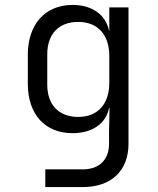

<svg xmlns="http://www.w3.org/2000/svg" viewBox="-20 -580 640 780"><path d="M164 180H316C432 180 502 114 502 4V-550H424V-455H423C410 -520 354 -560 275 -560C163 -560 93 -481 93 -357V-240C93 -115 163 -39 275 -39C354 -39 410 -77 423 -141H425L423 -45V4C423 69 383 108 317 108H164ZM298 -105C218 -105 172 -155 172 -236V-360C172 -441 218 -491 298 -491C376 -491 424 -440 424 -353V-243C424 -156 376 -105 298 -105Z"/></svg>

Font: JetBrains Mono Light
Style: Regular
Weight: 336
Monospace: yes
Designer: Philipp Nurullin, Konstantin Bulenkov
Foundry: JetBrains
Version: Version 2.305